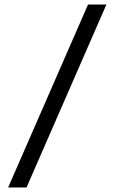

<svg xmlns="http://www.w3.org/2000/svg" viewBox="-20 -790 507 850"><path d="M16 40 369.7 -770H451.1L97.4 40Z"/></svg>

Font: M PLUS 1 Thin
Style: Regular
Weight: 100
Designer: Coji Morishita
Foundry: UNDERFOREST DESIGN
Version: Version 1.001